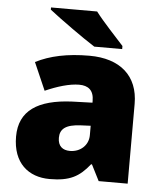

<svg xmlns="http://www.w3.org/2000/svg" viewBox="-54 -813 732 871"><g transform="rotate(5 311.5 -378.0)"><path d="M353 -766H143V-756C191 -718 300 -640 354 -606H481V-620C448 -657 387 -721 353 -766ZM336 -563C236 -563 156 -546 92 -513L147 -387C201 -411 257 -428 301 -428C342 -428 368 -409 368 -360V-352L276 -349C120 -342 36 -287 36 -169C36 -48 108 10 204 10C296 10 339 -14 386 -73H390L427 0H559V-363C559 -491 476 -563 336 -563ZM325 -245 369 -247V-204C369 -157 331 -125 285 -125C252 -125 230 -142 230 -180C230 -220 255 -242 325 -245Z"/></g></svg>

Font: Noto Sans Sinhala Black
Style: Regular
Weight: 900
Designer: Jelle Bosma - Monotype Design Team
Foundry: Monotype Imaging Inc.
Version: Version 2.006